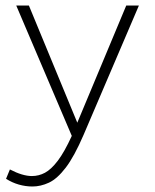

<svg xmlns="http://www.w3.org/2000/svg" viewBox="-20 -490 563 698"><path d="M98 188Q73 188 48.5 181Q24 174 2 160L16 126Q39 138 59 144Q79 150 96 150Q121 150 143.5 138Q166 126 190 94.5Q214 63 241 4L39 -470H85L261 -44L439 -470H485L284 0Q250 79 219 119.5Q188 160 158 174Q128 188 98 188Z"/></svg>

Font: Gantari ExtraLight
Style: Regular
Weight: 250
Designer: Anugrah Pasau
Foundry: Lafontype
Version: Version 1.000